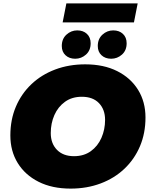

<svg xmlns="http://www.w3.org/2000/svg" viewBox="-20 -1095 888 1131"><path d="M396 16Q287 16 207.5 -24Q128 -64 84.5 -134.5Q41 -205 41 -297Q41 -390 73.5 -466.5Q106 -543 165 -599Q224 -655 305 -685.5Q386 -716 482 -716Q591 -716 670.5 -676Q750 -636 793.5 -565.5Q837 -495 837 -403Q837 -310 804.5 -233.5Q772 -157 713 -101Q654 -45 573 -14.5Q492 16 396 16ZM416 -175Q474 -175 515 -204.5Q556 -234 577.5 -283Q599 -332 599 -389Q599 -450 563 -487.5Q527 -525 462 -525Q404 -525 363 -495.5Q322 -466 300.5 -417.5Q279 -369 279 -311Q279 -250 315.5 -212.5Q352 -175 416 -175ZM423 -749Q388 -749 366 -769.5Q344 -790 344 -824Q344 -866 371.5 -891Q399 -916 435 -916Q470 -916 492 -895.5Q514 -875 514 -840Q514 -798 486.5 -773.5Q459 -749 423 -749ZM635 -749Q600 -749 578 -769.5Q556 -790 556 -824Q556 -866 583.5 -891Q611 -916 647 -916Q682 -916 704 -895.5Q726 -875 726 -840Q726 -798 698.5 -773.5Q671 -749 635 -749ZM349 -963 371 -1075H791L769 -963Z"/></svg>

Font: Montserrat Black
Style: Italic
Weight: 900
Italic angle: -11.3°
Designer: Julieta Ulanovsky
Foundry: Julieta Ulanovsky
Version: Version 9.000; ttfautohint (v1.8.4.7-5d5b)